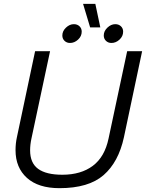

<svg xmlns="http://www.w3.org/2000/svg" viewBox="-20 -966 761 1001"><path d="M413 -946H477L503 -823H450ZM305 -781Q305 -804 324 -822Q343 -840 365 -840Q383 -840 394.5 -829Q406 -818 406 -801Q406 -777 387 -759.5Q368 -742 345 -742Q328 -742 316.5 -753Q305 -764 305 -781ZM521 -781Q521 -804 540 -822Q559 -840 581 -840Q599 -840 610.5 -829Q622 -818 622 -801Q622 -777 603 -759.5Q584 -742 561 -742Q544 -742 532.5 -753Q521 -764 521 -781ZM61 -183Q61 -218 68 -250L163 -699H241L144 -244Q137 -212 137 -182Q137 -116 179 -85.5Q221 -55 305 -55Q402 -55 464 -101.5Q526 -148 546 -244L643 -699H721L626 -250Q598 -121 520 -53Q442 15 290 15Q180 15 120.5 -38.5Q61 -92 61 -183Z"/></svg>

Font: Prompt Light
Style: Italic
Weight: 300
Italic angle: -12°
Designer: Katatrad Team
Foundry: CadsonDemak
Version: Version 1.000